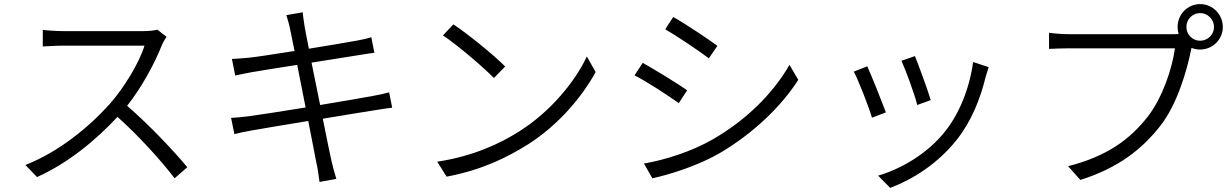

<svg xmlns="http://www.w3.org/2000/svg" viewBox="-20 -847 6010 938"><path d="M794 -667 749 -702C734 -698 709 -695 679 -695H287C256 -695 200 -699 189 -701V-620C198 -620 252 -624 287 -624H686C660 -539 585 -417 517 -340C412 -223 265 -104 104 -41L161 18C312 -50 446 -160 554 -276C657 -184 766 -64 833 24L895 -30C829 -110 707 -239 601 -330C672 -419 737 -540 771 -627C776 -639 788 -660 794 -667Z M1397 -706C1399 -695 1408 -654 1419 -598C1324 -583 1235 -569 1195 -565C1163 -562 1137 -560 1113 -559L1129 -478C1157 -484 1180 -489 1208 -494C1247 -501 1336 -515 1432 -530C1445 -466 1459 -393 1473 -322C1357 -303 1246 -286 1195 -279C1169 -276 1132 -272 1109 -271L1125 -192C1147 -198 1174 -203 1212 -210C1261 -219 1371 -237 1486 -256C1506 -155 1522 -71 1526 -50C1533 -21 1536 9 1541 42L1623 27C1614 -1 1606 -34 1599 -63C1594 -84 1577 -167 1557 -267C1657 -284 1752 -299 1808 -308C1846 -314 1876 -319 1896 -321L1881 -396C1861 -390 1834 -384 1795 -377C1744 -368 1647 -351 1544 -334C1530 -404 1515 -477 1502 -541C1600 -557 1695 -572 1741 -579C1767 -583 1795 -588 1809 -589L1794 -665C1778 -660 1755 -654 1726 -649C1682 -641 1588 -625 1489 -609C1478 -667 1469 -709 1468 -719C1465 -741 1460 -768 1459 -787L1379 -773C1385 -753 1392 -731 1397 -706Z M2195 -728 2144 -674C2219 -624 2343 -517 2393 -466L2448 -522C2394 -577 2266 -681 2195 -728ZM2116 -57 2162 16C2334 -16 2460 -79 2560 -142C2709 -237 2823 -373 2890 -495L2847 -571C2790 -449 2670 -302 2518 -206C2424 -146 2293 -84 2116 -57Z M3269 -764 3230 -704C3287 -671 3396 -598 3443 -562L3485 -623C3443 -654 3327 -732 3269 -764ZM3126 -48 3167 24C3260 4 3397 -41 3498 -100C3657 -194 3795 -324 3880 -457L3837 -530C3756 -390 3626 -260 3460 -165C3360 -108 3235 -67 3126 -48ZM3120 -540 3080 -479C3139 -449 3248 -378 3296 -343L3337 -406C3295 -436 3177 -508 3120 -540Z M4450 -573 4384 -550C4404 -507 4451 -379 4461 -334L4527 -358C4515 -401 4466 -533 4450 -573ZM4810 -519 4734 -544C4717 -416 4666 -289 4594 -201C4512 -99 4387 -23 4270 11L4329 71C4440 29 4561 -47 4654 -164C4726 -255 4769 -363 4796 -474C4800 -486 4804 -501 4810 -519ZM4217 -523 4151 -497C4170 -464 4225 -324 4240 -272L4308 -298C4289 -349 4236 -482 4217 -523Z M5776 -715C5776 -753 5806 -783 5843 -783C5880 -783 5911 -753 5911 -715C5911 -678 5880 -648 5843 -648C5806 -648 5776 -678 5776 -715ZM5733 -715C5733 -703 5735 -692 5738 -681C5728 -680 5718 -680 5710 -680H5202C5169 -680 5132 -683 5105 -687V-608C5130 -609 5162 -611 5201 -611H5720C5707 -513 5659 -369 5587 -277C5503 -169 5391 -84 5198 -35L5258 32C5442 -26 5559 -117 5650 -234C5729 -335 5778 -498 5799 -604C5800 -607 5800 -610 5801 -613C5814 -608 5828 -605 5843 -605C5904 -605 5954 -654 5954 -715C5954 -777 5904 -827 5843 -827C5782 -827 5733 -777 5733 -715Z"/></svg>

Font: Source Han Sans JP Normal
Style: Regular
Weight: 350
Designer: Ryoko NISHIZUKA 西塚涼子 (kana, bopomofo & ideographs); Paul D. Hunt (Latin, Greek & Cyrillic); Sandoll Communications 산돌커뮤니
Foundry: Adobe
Version: Version 2.002;hotconv 1.0.116;makeotfexe 2.5.65601